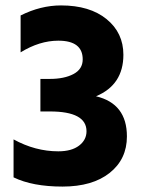

<svg xmlns="http://www.w3.org/2000/svg" viewBox="-20 -683 523 708"><path d="M448 -180Q448 -96 384.5 -45.5Q321 5 210.5 5Q100 5 30 -29V-169Q110 -125 195 -125Q244 -125 271.5 -146Q299 -167 299 -199Q299 -272 164 -272H129V-392H164Q217 -392 251 -410Q285 -428 285 -464Q285 -533 195 -533Q126 -533 56 -490V-626Q130 -663 205 -663Q311 -663 373 -612.5Q435 -562 435 -481Q435 -370 334 -328Q448 -301 448 -180Z"/></svg>

Font: Hind Kochi
Style: Bold
Weight: 700
Designer: Dhruvi Tolia
Foundry: Indian Type Foundry
Version: Version 0.702;PS 1.0;hotconv 1.0.81;makeotf.lib2.5.63406